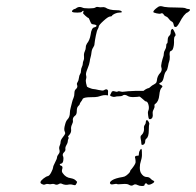

<svg xmlns="http://www.w3.org/2000/svg" viewBox="-20 -631 653 640"><path d="M447 -131Q453 -141 453 -124V-120Q454 -108 450 -96Q446 -84 446 -72.5Q446 -61 450 -54Q458 -41 469 -41Q477 -41 482 -35.5Q487 -30 491 -29Q499 -25 486.5 -18.5Q474 -12 470 -18Q468 -21 465 -19.5Q462 -18 462 -15Q462 -11 453.5 -11Q445 -11 439 -14Q430 -19 424 -14Q418 -10 410 -15Q404 -19 388 -17.5Q372 -16 370 -17.5Q368 -19 359 -17Q350 -15 348 -18Q343 -23 353.5 -30Q364 -37 389 -41Q396 -42 401 -46Q414 -56 414 -61Q414 -63 419 -68Q431 -83 432 -90Q432 -97 431 -102Q427 -112 438 -112Q442 -112 442.5 -113Q443 -114 443 -119Q443 -125 447 -131ZM468 -230Q471 -233 476 -224L478 -218Q476 -215 476 -197Q476 -175 468 -169Q464 -166 464 -160Q464 -154 460 -150Q451 -144 451 -154Q451 -159 449 -168.5Q447 -178 452 -181Q461 -190 460 -203Q459 -210 462.5 -214.5Q466 -219 466 -223.5Q466 -228 468 -230ZM551 -532Q553 -534 554 -534.5Q555 -535 556 -534Q557 -533 558.5 -531Q560 -529 562 -524Q568 -513 563 -510Q560 -507 560 -498Q561 -479 556 -467Q555 -464 550 -461Q547 -460 546.5 -459Q546 -458 545.5 -454Q545 -450 546 -442Q546 -431 544 -426.5Q542 -422 540 -410Q538 -398 534 -394Q529 -389 526 -374Q523 -359 516 -356Q506 -352 516 -348Q525 -344 519 -339Q513 -334 511 -314Q509 -293 498 -285Q494 -283 495 -278Q496 -273 492 -266Q488 -259 489 -252Q491 -237 482 -234Q478 -233 476.5 -235Q475 -237 474 -245Q472 -256 474 -261Q478 -270 475 -281.5Q472 -293 466 -293Q464 -293 455 -301.5Q446 -310 443.5 -309Q441 -308 426.5 -307.5Q412 -307 406 -311Q395 -318 388 -312Q385 -310 376.5 -310Q368 -310 364 -308.5Q360 -307 354 -309Q344 -312 348 -316Q350 -319 351 -322Q353 -330 364 -326Q369 -324 372.5 -326Q376 -328 381.5 -326Q387 -324 394.5 -325.5Q402 -327 430 -328H458L465 -333Q472 -337 474.5 -337Q477 -337 481.5 -341.5Q486 -346 494 -350Q499 -353 500.5 -355Q502 -357 503 -363Q504 -378 515 -389Q521 -397 518 -406Q516 -411 519 -423.5Q522 -436 524 -441Q526 -446 526 -452Q526 -458 530 -464.5Q534 -471 534 -478Q534 -485 536.5 -486Q539 -487 539 -497Q539 -507 544 -511.5Q549 -516 549 -522.5Q549 -529 551 -532ZM331 -606Q344 -597 368 -597Q386 -597 386 -591Q386 -589 377 -589Q371 -589 363 -585.5Q355 -582 353 -578Q352 -576 347 -576Q341 -576 325 -561.5Q309 -547 309 -542Q309 -539 306 -534Q303 -530 299.5 -512.5Q296 -495 295 -485Q295 -479 290.5 -472.5Q286 -466 285 -456.5Q284 -447 282 -440.5Q280 -434 279 -425.5Q278 -417 271.5 -401.5Q265 -386 267 -380Q269 -374 267 -368Q265 -362 267 -353.5Q269 -345 270 -342Q271 -341 275.5 -339Q280 -337 285 -335.5Q290 -334 293 -334Q296 -334 309 -331Q322 -328 326 -330Q335 -336 339 -331Q341 -328 340 -321V-313L332 -314Q324 -314 318 -312Q312 -310 306 -308.5Q300 -307 282 -307Q257 -307 255 -300Q254 -297 250 -292Q246 -287 246 -284.5Q246 -282 241 -277.5Q236 -273 236 -261.5Q236 -250 231 -246Q221 -239 223 -229Q224 -224 220 -216Q216 -208 217 -200Q218 -192 214 -185.5Q210 -179 208 -178Q206 -177 208 -174Q210 -171 208 -168Q206 -165 206 -160Q206 -155 201.5 -147.5Q197 -140 198 -134.5Q199 -129 194 -124Q186 -117 191 -108Q192 -105 191 -96.5Q190 -88 185 -86Q177 -84 180 -81Q181 -79 183 -79Q191 -77 187 -66Q185 -59 189 -54Q199 -39 216 -37Q227 -35 232 -30Q237 -25 237 -25Q237 -23 234.5 -18.5Q232 -14 231 -14Q229 -13 223 -15Q217 -17 210 -16Q198 -13 187 -18Q182 -21 177 -18Q169 -13 162 -17Q157 -19 152 -17.5Q147 -16 141.5 -17.5Q136 -19 131 -16.5Q126 -14 121 -17Q107 -22 125 -36Q134 -43 139.5 -44Q145 -45 151 -57Q157 -69 157 -73Q157 -77 163.5 -89.5Q170 -102 170 -106Q170 -111 177 -120Q180 -125 178 -132Q176 -139 179 -145.5Q182 -152 182 -158Q182 -164 189 -173Q196 -182 197 -185Q198 -188 196 -192Q192 -199 197 -216Q200 -228 205 -233Q213 -241 213 -256Q213 -262 215.5 -271.5Q218 -281 220 -289.5Q222 -298 225 -304.5Q228 -311 228 -320.5Q228 -330 233 -334Q240 -340 237 -348Q235 -352 238.5 -357Q242 -362 243 -371Q244 -380 247 -384Q250 -388 250 -395Q250 -402 253 -408Q256 -414 256 -419Q256 -424 258.5 -429.5Q261 -435 260 -443.5Q259 -452 262.5 -459.5Q266 -467 266 -473.5Q266 -480 270 -486Q279 -497 282 -515Q285 -539 295 -540Q299 -541 301 -543Q304 -547 296 -549L290 -550Q286 -550 284 -553Q282 -556 278 -566Q276 -571 275 -571Q273 -571 264.5 -578.5Q256 -586 257 -588Q260 -595 257.5 -595Q255 -595 253 -592Q251 -589 238 -589Q225 -589 221.5 -591Q218 -593 222 -597Q226 -601 228.5 -601Q231 -601 236 -605Q244 -610 254 -606Q259 -603 276.5 -603Q294 -603 298 -606Q302 -609 308 -607.5Q314 -606 320 -607Q326 -608 331 -606ZM503 -605Q509 -610 513.5 -610.5Q518 -611 528 -608Q538 -606 566 -606Q594 -606 598.5 -603.5Q603 -601 607 -601Q616 -601 612 -595L606 -590Q594 -586 578 -555Q570 -541 566 -541Q564 -541 562.5 -541.5Q561 -542 560 -544.5Q559 -547 558 -552Q557 -557 552 -559.5Q547 -562 543 -568Q539 -574 533.5 -576Q528 -578 526 -582Q522 -589 516 -586Q513 -584 502 -586.5Q491 -589 491 -591Q491 -596 503 -605Z"/></svg>

Font: TT2020 Style D
Style: Italic
Weight: 400
Italic angle: -15°
Version: Version 0.2.000